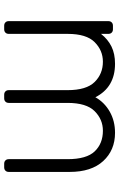

<svg xmlns="http://www.w3.org/2000/svg" viewBox="154 -724 570 918"><g transform="rotate(90 439.0 -265.0)"><path d="M285 -530Q397 -530 445 -436Q469 -479 513.5 -504.5Q558 -530 615 -530Q698 -530 750 -473.5Q802 -417 802 -313V-22Q802 -12 796 -6Q790 0 780 0H763Q753 0 747 -6Q741 -12 741 -22V-303Q741 -394 703.5 -433Q666 -472 605 -472Q551 -472 511.5 -432.5Q472 -393 472 -303V-22Q472 -12 466 -6Q460 0 450 0H433Q423 0 417 -6Q411 -12 411 -22V-303Q411 -393 372 -432.5Q333 -472 275 -472Q221 -472 181.5 -432.5Q142 -393 142 -304V-22Q142 -12 136 -6Q130 0 120 0H103Q93 0 87 -6Q81 -12 81 -22V-498Q81 -508 87 -514Q93 -520 103 -520H120Q130 -520 136 -514Q142 -508 142 -498V-463Q168 -496 202.5 -513Q237 -530 285 -530Z"/></g></svg>

Font: Rubik
Style: Regular
Weight: 300
Designer: Hubert & Fischer
Foundry: Hubert & Fischer
Version: Version 1.100